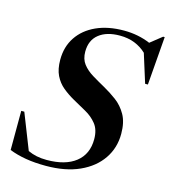

<svg xmlns="http://www.w3.org/2000/svg" viewBox="-113 -838 831 940"><g transform="rotate(15 303.0 -368.0)"><path d="M522.5 -234.5Q522.5 -163.5 484.5 -107.8Q446.5 -52 375.8 -20Q305 12 206 12Q149 12 103.5 4.2Q58 -3.5 20 -18.5L20.5 -217H36L107 -36.5Q128.5 -26.5 151.5 -21.8Q174.5 -17 202.5 -17Q297 -17 349.2 -58.2Q401.5 -99.5 401.5 -175Q401.5 -223 378.5 -251.8Q355.5 -280.5 321.8 -299Q288 -317.5 255.5 -336Q223.5 -354 197.2 -375.8Q171 -397.5 155.5 -429.2Q140 -461 140 -508.5Q140 -574.5 172.8 -623.5Q205.5 -672.5 265.2 -699.8Q325 -727 406 -727Q477.5 -727 539 -701L597.5 -747.5H605.5L586 -502H572L526.5 -647Q501.5 -671 468 -684.5Q434.5 -698 392.5 -698Q325.5 -698 286.8 -667.2Q248 -636.5 248 -578.5Q248 -540.5 267.2 -515.8Q286.5 -491 317 -472.5Q347.5 -454 381 -435.5Q414.5 -417 447.2 -392.8Q480 -368.5 501.2 -331Q522.5 -293.5 522.5 -234.5Z"/></g></svg>

Font: Newsreader 72pt SemiBold
Style: Italic
Weight: 600
Italic angle: -17°
Designer: Hugues Gentile
Foundry: Production Type
Version: Version 1.003; ttfautohint (v1.8.3)